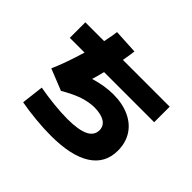

<svg xmlns="http://www.w3.org/2000/svg" viewBox="-166 -967 1196 1196"><g transform="rotate(45 432.0 -369.0)"><path d="M138.7 -20.5 156.2 -167Q220.7 -155.3 286.9 -148.4Q353 -141.6 407.2 -141.6Q502.9 -141.6 550.5 -164.1Q598.1 -186.5 598.6 -233.4Q598.1 -271.5 566.7 -291.5Q535.2 -311.5 476.6 -312.5Q426.3 -311.5 375.7 -294.7Q325.2 -277.8 254.9 -237.3L113.3 -293.9Q150.4 -376.5 190.4 -509.8H60.5V-646.5H226.1Q239.7 -710 243.2 -743.2L405.3 -734.4Q400.9 -698.2 391.6 -646.5H803.7V-509.8H362.3Q352.1 -467.3 339.8 -427.2Q427.2 -453.1 501 -453.1Q582.5 -453.1 643.3 -425Q704.1 -397 736.8 -345.5Q769.5 -293.9 769.5 -224.6Q769.5 -112.3 677 -53.7Q584.5 4.9 407.2 4.9Q344.2 4.9 271.2 -2.2Q198.2 -9.3 138.7 -20.5Z"/></g></svg>

Font: Pretendard GOV Black
Style: Regular
Weight: 900
Designer: Base glyphs from Inter by Rasmus Andersson; Hangeul glyphs from Noto Sans CJK(Source Han Sans) by Jang Soo-young and Kan
Foundry: Kil Hyung-jin
Version: Version 1.309